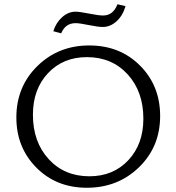

<svg xmlns="http://www.w3.org/2000/svg" viewBox="-20 -878 830 904"><path d="M268 -721 231 -731Q244 -772 273 -797.5Q302 -823 336 -823Q354 -823 399.5 -814Q445 -805 465 -805Q513 -805 533 -858L571 -849Q558 -804 528.5 -777.5Q499 -751 464 -751Q442 -751 398 -760Q354 -769 336 -769Q288 -769 268 -721ZM389 6Q245 6 151 -89Q57 -184 57 -325Q57 -470 156 -567Q255 -664 400 -664Q545 -664 639.5 -569Q734 -474 734 -332Q734 -187 634.5 -90.5Q535 6 389 6ZM401 -48Q513 -48 584 -123.5Q655 -199 655 -319Q655 -447 581 -528Q507 -609 389 -609Q277 -609 206 -533.5Q135 -458 135 -338Q135 -210 209 -129Q283 -48 401 -48Z"/></svg>

Font: EauTestInfant
Style: Regular
Weight: 400
Designer: Christian Thalmann (Catharsis Fonts)
Version: Version 0.001;PS 000.001;hotconv 1.0.88;makeotf.lib2.5.64775